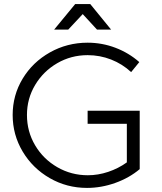

<svg xmlns="http://www.w3.org/2000/svg" viewBox="-20 -914 795 940"><path d="M409 -372H664V-86Q613 -43 544.5 -18.5Q476 6 406 6Q307 6 223.5 -42Q140 -90 91 -172Q42 -254 42 -351Q42 -448 91 -529Q140 -610 224.5 -657.5Q309 -705 409 -705Q480 -705 545.5 -680Q611 -655 662 -610L622 -561Q579 -601 524 -622.5Q469 -644 409 -644Q328 -644 260 -604.5Q192 -565 152 -498Q112 -431 112 -351Q112 -270 152 -202.5Q192 -135 260.5 -95.5Q329 -56 410 -56Q460 -56 509.5 -72.5Q559 -89 601 -119V-308H409ZM524 -769H455L385 -845L314 -769H245L348 -894H422Z"/></svg>

Font: Gontserrat Light
Style: Regular
Weight: 300
Designer: Julieta Ulanovsky
Foundry: Julieta Ulanovsky
Version: Version 6.001